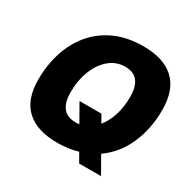

<svg xmlns="http://www.w3.org/2000/svg" viewBox="-171 -897 1124 1124"><g transform="rotate(30 391.5 -334.5)"><path d="M330 16Q194 16 122 -49.5Q50 -115 50 -250Q50 -349 78 -435.5Q106 -522 161 -587Q216 -652 298 -689Q380 -726 488 -726Q625 -726 696.5 -659Q768 -592 768 -457Q768 -330 722 -225Q676 -120 586 -57L651 57H503L469 -3Q405 16 330 16ZM364 -141Q377 -141 389 -143L322 -261H470L499 -210Q531 -249 549 -305.5Q567 -362 567 -431Q567 -497 540 -533Q513 -569 454 -569Q396 -569 350 -531.5Q304 -494 277.5 -428Q251 -362 251 -278Q251 -212 278.5 -176.5Q306 -141 364 -141Z"/></g></svg>

Font: Geist Black
Style: Italic
Weight: 900
Italic angle: -12°
Designer: Basement.studio, Andrés Briganti, Mateo Zaragoza
Foundry: Basement.studio, Vercel, Andrés Briganti, Guido Ferreyra, Mateo Zaragoza
Version: Version 1.500; ttfautohint (v1.8.4.7-5d5b)